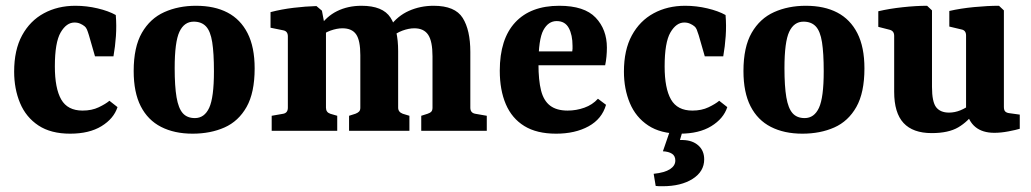

<svg xmlns="http://www.w3.org/2000/svg" viewBox="-20 -453 3570 665"><path d="M29 -205Q29 -280 56.5 -330.5Q84 -381 132 -407Q180 -433 241 -433Q280 -433 318 -424Q356 -415 381 -401Q384 -364 381.5 -328Q379 -292 373 -258H309L288 -331Q284 -344 281 -351Q278 -358 273 -362Q267 -367 258 -371Q249 -375 238 -375Q210 -375 190 -340.5Q170 -306 170 -223Q170 -147 192 -108.5Q214 -70 266 -70Q298 -70 322 -81.5Q346 -93 359 -104L387 -82Q374 -42 331.5 -16Q289 10 223 10Q156 10 113 -18.5Q70 -47 49.5 -96Q29 -145 29 -205Z M721 -206Q721 -269 715 -307Q709 -345 693.5 -361.5Q678 -378 651 -378Q618 -378 601.5 -343Q585 -308 585 -217Q585 -154 591.5 -116Q598 -78 613 -61Q628 -44 655 -44Q688 -44 704.5 -79.5Q721 -115 721 -206ZM443 -207Q443 -290 471.5 -339.5Q500 -389 549 -411Q598 -433 659 -433Q723 -433 768 -409.5Q813 -386 837.5 -338Q862 -290 862 -216Q862 -132 834 -82.5Q806 -33 757.5 -11.5Q709 10 647 10Q584 10 538 -13.5Q492 -37 467.5 -85Q443 -133 443 -207Z M1439 0V-52L1461 -59Q1470 -62 1474 -66.5Q1478 -71 1478 -80V-258Q1478 -310 1463 -332.5Q1448 -355 1415 -355Q1396 -355 1374 -347Q1352 -339 1331 -321L1330 -361Q1357 -398 1396.5 -415.5Q1436 -433 1482 -433Q1556 -433 1582.5 -391Q1609 -349 1609 -273V-80Q1609 -62 1626 -59L1666 -52V0ZM921 0V-52L961 -59Q977 -62 977 -80V-327Q977 -345 961 -348L917 -357V-411Q955 -421 997 -426Q1039 -431 1076 -432L1095 -416L1109 -342V-80Q1109 -64 1124 -59L1148 -52V0ZM1189 0V-52L1211 -59Q1219 -62 1223.5 -66.5Q1228 -71 1228 -80V-262Q1228 -313 1213.5 -334Q1199 -355 1166 -355Q1147 -355 1124.5 -347Q1102 -339 1085 -322V-358Q1110 -396 1147.5 -414.5Q1185 -433 1232 -433Q1306 -433 1332.5 -392Q1359 -351 1359 -276V-80Q1359 -65 1375 -59L1398 -52V0Z M1711 -208Q1711 -318 1764.5 -375.5Q1818 -433 1917 -433Q2004 -433 2043 -392Q2082 -351 2082 -288Q2082 -273 2080.5 -257Q2079 -241 2076 -227H1801V-275H1962Q1963 -280 1963 -284Q1963 -288 1963 -294Q1963 -332 1950 -356Q1937 -380 1908 -380Q1879 -380 1862 -348.5Q1845 -317 1845 -231Q1845 -175 1854 -139.5Q1863 -104 1885.5 -87Q1908 -70 1946 -70Q1976 -70 2004 -80Q2032 -90 2051 -111L2079 -90Q2065 -41 2018.5 -15.5Q1972 10 1906 10Q1839 10 1796 -16.5Q1753 -43 1732 -92Q1711 -141 1711 -208Z M2141 -205Q2141 -280 2168.5 -330.5Q2196 -381 2244 -407Q2292 -433 2353 -433Q2392 -433 2430 -424Q2468 -415 2493 -401Q2496 -364 2493.5 -328Q2491 -292 2485 -258H2421L2400 -331Q2396 -344 2393 -351Q2390 -358 2385 -362Q2379 -367 2370 -371Q2361 -375 2350 -375Q2322 -375 2302 -340.5Q2282 -306 2282 -223Q2282 -147 2304 -108.5Q2326 -70 2378 -70Q2410 -70 2434 -81.5Q2458 -93 2471 -104L2499 -82Q2486 -42 2443.5 -16Q2401 10 2335 10Q2268 10 2225 -18.5Q2182 -47 2161.5 -96Q2141 -145 2141 -205ZM2350 -19 2335 32Q2338 32 2340.5 32Q2343 32 2346 32Q2379 33 2399 51Q2419 69 2419 99Q2419 141 2379 166.5Q2339 192 2275 192Q2269 192 2263 192Q2257 192 2251 191L2244 149Q2282 145 2300.5 133Q2319 121 2319 103Q2319 87 2307.5 79.5Q2296 72 2276 71L2307 -19Z M2833 -206Q2833 -269 2827 -307Q2821 -345 2805.5 -361.5Q2790 -378 2763 -378Q2730 -378 2713.5 -343Q2697 -308 2697 -217Q2697 -154 2703.5 -116Q2710 -78 2725 -61Q2740 -44 2767 -44Q2800 -44 2816.5 -79.5Q2833 -115 2833 -206ZM2555 -207Q2555 -290 2583.5 -339.5Q2612 -389 2661 -411Q2710 -433 2771 -433Q2835 -433 2880 -409.5Q2925 -386 2949.5 -338Q2974 -290 2974 -216Q2974 -132 2946 -82.5Q2918 -33 2869.5 -11.5Q2821 10 2759 10Q2696 10 2650 -13.5Q2604 -37 2579.5 -85Q2555 -133 2555 -207Z M3359 -69Q3333 -32 3299 -12Q3265 8 3207 8Q3142 8 3109.5 -27Q3077 -62 3077 -135V-329Q3077 -346 3061 -350L3022 -360V-414Q3060 -423 3106.5 -428Q3153 -433 3191 -433L3208 -417V-152Q3208 -100 3222.5 -81.5Q3237 -63 3267 -63Q3287 -63 3306.5 -71Q3326 -79 3344 -93ZM3512 -7Q3499 -3 3473 2Q3447 7 3424 7Q3383 7 3358.5 -13Q3334 -33 3326 -73V-330Q3326 -348 3310 -351L3268 -361V-415Q3307 -424 3354 -428.5Q3401 -433 3440 -433L3457 -417V-83Q3457 -71 3462 -66.5Q3467 -62 3476 -61L3512 -56Z"/></svg>

Font: Rasa
Style: Bold
Weight: 700
Designer: Anna Giedrys (Yrsa+Rasa design), David Brezina (Yrsa art-direction, Rasa art-direction, design)
Foundry: Rosetta Type Foundry
Version: Version 2.004